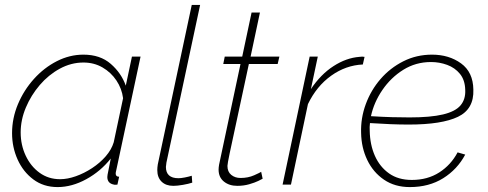

<svg xmlns="http://www.w3.org/2000/svg" viewBox="-20 -750 1984 780"><path d="M214 10Q157 10 115.5 -21Q74 -52 51.5 -102Q29 -152 29 -209Q29 -270 53 -327Q77 -384 118 -429.5Q159 -475 211 -501.5Q263 -528 319 -528Q387 -528 430 -490.5Q473 -453 491 -402L516 -520H551L452 -57Q450 -50 450 -45Q450 -32 464 -32L457 0Q453 0 449.5 0.5Q446 1 443 0Q416 -5 416 -31Q416 -35 417 -40.5Q418 -46 421 -60.5Q424 -75 430 -106Q389 -54 330.5 -22Q272 10 214 10ZM224 -22Q254 -22 288 -34Q322 -46 354 -67Q386 -88 409.5 -115Q433 -142 442 -172L480 -351Q475 -390 453 -423Q431 -456 396.5 -476Q362 -496 319 -496Q269 -496 223 -471Q177 -446 141.5 -404.5Q106 -363 85 -313Q64 -263 64 -212Q64 -161 84.5 -117.5Q105 -74 141 -48Q177 -22 224 -22Z M684 5Q654 5 636.5 -12Q619 -29 619 -59Q619 -64 619.5 -70Q620 -76 621 -82L759 -730H793L656 -89Q656 -84 655 -80Q654 -76 654 -72Q654 -26 705 -26Q715 -26 730.5 -29Q746 -32 759 -36L761 -8Q746 -3 723 1Q700 5 684 5Z M868 -61Q868 -65 868.5 -70Q869 -75 870 -81L957 -490H887L893 -520H964L1002 -699H1036L998 -520H1115L1108 -490H991L913 -127Q904 -84 904 -76Q904 -52 919.5 -39.5Q935 -27 957 -27Q988 -27 1012.5 -38Q1037 -49 1041 -52L1047 -24Q1044 -22 1029.5 -15Q1015 -8 992.5 -1.5Q970 5 944 5Q911 5 889.5 -12.5Q868 -30 868 -61Z M1238 -520H1271L1243 -388Q1283 -448 1335 -481.5Q1387 -515 1440 -519Q1446 -520 1451 -520Q1456 -520 1461 -519L1454 -488Q1385 -485 1325.5 -442.5Q1266 -400 1231 -327L1162 0H1128Z M1645 10Q1584 10 1540 -20Q1496 -50 1472 -100Q1448 -150 1447 -210Q1445 -270 1466 -327Q1487 -384 1526 -429Q1565 -474 1618.5 -501Q1672 -528 1735 -528Q1804 -528 1853 -492.5Q1902 -457 1903 -386Q1906 -307 1840.5 -275.5Q1775 -244 1641 -244Q1605 -244 1567 -245.5Q1529 -247 1483 -250Q1481 -234 1482 -219Q1483 -162 1503 -117Q1523 -72 1560.5 -45.5Q1598 -19 1653 -19Q1717 -19 1764.5 -49.5Q1812 -80 1839 -131L1870 -122Q1838 -62 1780.5 -26Q1723 10 1645 10ZM1731 -498Q1669 -498 1618.5 -466.5Q1568 -435 1533.5 -384.5Q1499 -334 1487 -278Q1536 -275 1573 -274Q1610 -273 1644 -273Q1729 -273 1779.5 -285Q1830 -297 1851 -322Q1872 -347 1870 -385Q1869 -425 1848.5 -450Q1828 -475 1796.5 -486.5Q1765 -498 1731 -498Z"/></svg>

Font: Raleway ExtraLight
Style: Italic
Weight: 200
Italic angle: -12°
Designer: Matt McInerney, Pablo Impallari, Rodrigo Fuenzalida
Foundry: Matt McInerney, Pablo Impallari, Rodrigo Fuenzalida
Version: Version 4.026